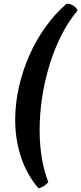

<svg xmlns="http://www.w3.org/2000/svg" viewBox="-20 -820 439 1037"><path d="M188 197Q125 124 93.5 28.5Q62 -67 62 -173Q62 -259 81.5 -347Q101 -435 137 -517.5Q173 -600 224.5 -672.5Q276 -745 340 -800Q363 -800 379 -787.5Q395 -775 399 -763Q351 -707 313 -632.5Q275 -558 248.5 -472.5Q222 -387 208 -296.5Q194 -206 194 -117Q194 -38 206 33.5Q218 105 241 164Q226 180 212.5 187.5Q199 195 188 197Z"/></svg>

Font: Texturina Black
Style: Italic
Weight: 900
Italic angle: -11°
Designer: Guillermo Torres Carreño
Foundry: Omnibus-Type
Version: Version 1.002; ttfautohint (v1.8.3)